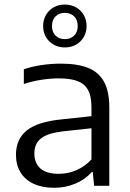

<svg xmlns="http://www.w3.org/2000/svg" viewBox="-20 -838 588 866"><path d="M473 -352.5V0H404.5L398.5 -61.5H393Q365 -28.5 320 -9.8Q275 9 224.5 9Q170.5 9 131.8 -9Q93 -27 72.5 -60.5Q52 -94 52 -139.5Q52 -210.5 101 -249.8Q150 -289 257.5 -299.5L392.5 -314V-356Q392.5 -405.5 376.2 -433.5Q360 -461.5 327.8 -473Q295.5 -484.5 244 -484.5Q208 -484.5 167 -478.2Q126 -472 87.5 -459V-525.5Q123 -538 167.5 -544.5Q212 -551 254 -551Q328.5 -551 376.5 -532.2Q424.5 -513.5 448.8 -470Q473 -426.5 473 -352.5ZM392.5 -119V-259.5L263 -245.5Q195 -237.5 165 -213.8Q135 -190 135 -146.5Q135 -102 162.5 -78Q190 -54 244.5 -54Q286 -54 324.2 -70.2Q362.5 -86.5 392.5 -119ZM174.5 -720.5Q174.5 -748 187.2 -770.2Q200 -792.5 222.2 -805Q244.5 -817.5 272.5 -817.5Q300.5 -817.5 322.8 -805Q345 -792.5 357.8 -770.2Q370.5 -748 370.5 -720.5Q370.5 -693 357.8 -671Q345 -649 322.8 -636.5Q300.5 -624 272.5 -624Q244.5 -624 222.2 -636.5Q200 -649 187.2 -671Q174.5 -693 174.5 -720.5ZM330.5 -720.5Q330.5 -748 314.5 -764Q298.5 -780 272.5 -780Q246.5 -780 230.5 -764Q214.5 -748 214.5 -720.5Q214.5 -693.5 230.5 -677.5Q246.5 -661.5 272.5 -661.5Q298.5 -661.5 314.5 -677.5Q330.5 -693.5 330.5 -720.5Z"/></svg>

Font: Encode Sans Semi Expanded
Style: Regular
Weight: 400
Width: 6
Designer: Multiple Designers
Foundry: Impallari Type
Version: Version 2.000